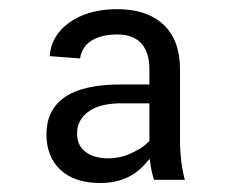

<svg xmlns="http://www.w3.org/2000/svg" viewBox="-20 -756 501 420"><path d="M316.9 -362.7H384.4C381.9 -370.8 380.4 -379.3 378.8 -388.4C377.3 -397 375.8 -406.5 375.3 -416.1C374.3 -425.7 373.8 -435.3 373.8 -444.8V-604C373.8 -646.9 361.7 -679.6 337.5 -702.3C312.8 -724.9 279.6 -736 236.8 -736C192.4 -736 156.7 -725.4 129 -704.8C104.3 -686.1 90.7 -662 88.7 -633.2L155.2 -628.2C156.2 -635.8 158.7 -642.8 162.7 -649.4C166.2 -655.9 171.3 -661 177.8 -665.5C192.4 -675.6 212.1 -680.6 236.8 -680.6C259.4 -680.6 277.1 -674.1 289.2 -661C300.8 -647.9 306.8 -629.2 306.8 -605V-578.8V-571.3H299.2H244.8C188.9 -571.3 147.1 -561.7 120.4 -542.6C94.7 -523.9 81.6 -497.2 81.6 -462.5C81.6 -429.7 91.7 -404 111.8 -384.9C132.5 -365.2 161.7 -355.7 199.5 -355.7C240.3 -355.7 272.5 -369.3 296.7 -396.5L307.3 -408.6L309.8 -392.4C311.3 -382.4 313.9 -372.3 316.9 -362.7ZM219.1 -409.6C196.5 -409.6 179.3 -414.1 167.3 -423.7C154.7 -432.7 148.6 -446.3 148.6 -464.5C148.6 -484.1 157.2 -500.3 174.3 -512.3C190.4 -523.9 213.1 -529.5 242.8 -530H299.2H306.8V-522.4V-450.9V-447.9L304.3 -445.3C301.8 -442.8 299.2 -440.8 296.7 -438.3C293.7 -435.8 290.7 -433.8 287.7 -431.7C284.1 -429.7 281.1 -427.7 277.6 -426.2C274.1 -424.2 270 -422.2 266.5 -420.7C262.5 -418.6 258.4 -417.1 254.4 -415.6C250.4 -414.1 246.3 -413.1 242.8 -412.6C238.8 -411.6 234.8 -411.1 231.2 -410.6C227.2 -410.1 223.2 -409.6 219.1 -409.6Z"/></svg>

Font: Vazir FD Light
Style: Regular
Weight: 300
Foundry: DejaVu fonts team - Redesigned by Saber Rastikerdar
Version: Version 21.10;October 20, 2019;FontCreator 12.0.0.2547 64-bi